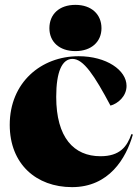

<svg xmlns="http://www.w3.org/2000/svg" viewBox="-20 -754 566 789"><path d="M276 15C428 15 498 -103 526 -201L520 -203C502 -151 472 -112 393 -112C283 -112 211 -189 211 -356C211 -459 235 -512 278 -512C323 -512 368 -444 434 -320C464 -328 500 -358 500 -401C500 -466 417 -523 303 -523C149 -523 20 -415 20 -241C20 -80 129 15 276 15ZM183 -638C183 -583 223 -544 290 -544C356 -544 397 -583 397 -638C397 -695 356 -734 290 -734C223 -734 183 -695 183 -638Z"/></svg>

Font: Nyght Serif Dark
Style: Regular
Weight: 800
Designer: Maksym Kobuzan
Version: Version 0.410;Glyphs 3.1.2 (3151)